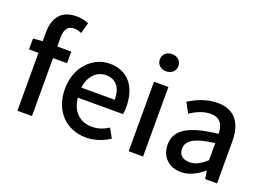

<svg xmlns="http://www.w3.org/2000/svg" viewBox="-113 -1112 1988 1427"><g transform="rotate(20 880.5 -398.5)"><path d="M377 -791C352 -802 317 -810 280 -810C157 -810 106 -732 106 -619V-550L31 -544V-458H106V0H221V-458H332V-550H221V-620C221 -687 245 -719 294 -719C313 -719 334 -714 354 -705Z M650 13C722 13 785 -11 836 -45L796 -118C756 -92 714 -77 665 -77C570 -77 504 -140 495 -245H852C855 -258 857 -281 857 -303C857 -459 779 -564 633 -564C504 -564 382 -453 382 -274C382 -93 501 13 650 13ZM494 -324C505 -421 566 -474 635 -474C715 -474 758 -419 758 -324Z M986 0H1100V-550H986ZM1043 -653C1085 -653 1117 -681 1117 -721C1117 -762 1085 -789 1043 -789C1001 -789 970 -762 970 -721C970 -681 1001 -653 1043 -653Z M1403 13C1469 13 1528 -20 1578 -63H1581L1591 0H1685V-331C1685 -477 1622 -564 1485 -564C1397 -564 1320 -528 1263 -492L1306 -414C1353 -444 1407 -470 1465 -470C1546 -470 1569 -414 1570 -350C1341 -325 1241 -264 1241 -146C1241 -49 1308 13 1403 13ZM1438 -78C1389 -78 1352 -100 1352 -154C1352 -216 1407 -257 1570 -277V-142C1525 -101 1486 -78 1438 -78Z"/></g></svg>

Font: Noto Sans CJK KR Medium
Style: Regular
Weight: 500
Designer: Ryoko NISHIZUKA (kana & ideographs); Paul D. Hunt (Latin, Greek & Cyrillic); Wenlong ZHANG (bopomofo); Sandoll Communica
Foundry: Adobe Systems Incorporated
Version: Version 1.004;PS 1.004;hotconv 1.0.82;makeotf.lib2.5.63406